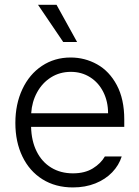

<svg xmlns="http://www.w3.org/2000/svg" viewBox="-20 -781 589 811"><path d="M44.9 -261.7Q44.9 -341.3 74.5 -404.3Q104 -467.3 157.2 -502.7Q210.4 -538.1 278.3 -538.1Q338.4 -538.1 390.1 -509.3Q441.9 -480.5 473.4 -421.4Q504.9 -362.3 504.9 -276.4V-245.1H111.3Q112.8 -185.5 134.8 -141.4Q156.7 -97.2 196.3 -73Q235.8 -48.8 288.1 -48.8Q338.4 -48.8 372.3 -69.8Q406.2 -90.8 422.9 -120.1H494.1Q482.4 -83 453.9 -53.2Q425.3 -23.4 382.8 -6.3Q340.3 10.7 288.1 10.7Q214.4 10.7 159.4 -23.7Q104.5 -58.1 74.7 -119.9Q44.9 -181.6 44.9 -261.7ZM436.5 -302.7Q436.5 -352.1 416.5 -392.1Q396.5 -432.1 360.6 -454.8Q324.7 -477.5 279.3 -477.5Q232.4 -477.5 195.3 -454.1Q158.2 -430.7 136.5 -390.6Q114.7 -350.6 111.8 -302.7ZM140.6 -760.7H218.8L305.7 -603.5H247.1Z"/></svg>

Font: Pretendard Light
Style: Regular
Weight: 300
Designer: Base glyphs from Inter by Rasmus Andersson; Hangeul glyphs from Noto Sans CJK(Source Han Sans) by Jang Soo-young and Kan
Foundry: Kil Hyung-jin
Version: Version 1.309